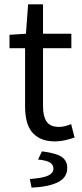

<svg xmlns="http://www.w3.org/2000/svg" viewBox="-20 -642 378 888"><path d="M235 12Q196 12 169.5 0Q143 -12 126.5 -33Q110 -54 103 -84Q96 -114 96 -150V-419H24V-481L100 -486L110 -622H179V-486H310V-419H179V-149Q179 -104 195.5 -79.5Q212 -55 254 -55Q267 -55 282 -59Q297 -63 309 -68L325 -6Q305 1 281.5 6.5Q258 12 235 12ZM126 226 118 186Q181 181 204 169.5Q227 158 227 138Q227 118 209 108.5Q191 99 156 96L174 58Q239 66 265 83.5Q291 101 291 135Q291 179 248.5 200.5Q206 222 126 226Z"/></svg>

Font: SourceSansPro
Style: Book
Weight: 400
Designer: Paul D. Hunt
Foundry: Adobe Systems Incorporated
Version: Version 2.021;PS 2.000;hotconv 1.0.86;makeotf.lib2.5.63406